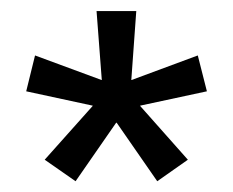

<svg xmlns="http://www.w3.org/2000/svg" viewBox="-20 -659 422 348"><path d="M117 -330.5 61 -369.5 148 -467V-467.5L27.5 -493.5L43.5 -558.5L164 -514H164.5L155 -639H227L218 -514H218.5L338.5 -558.5L355 -493.5L234 -467.5V-467L320.5 -369.5L265 -330.5L191.5 -436.5H190.5Z"/></svg>

Font: Anek Bangla
Style: Regular
Weight: 400
Designer: Sulekha Rajkumar (Bangla), Yesha Goshar (Latin)
Foundry: Ek Type
Version: Version 1.003